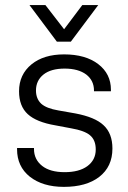

<svg xmlns="http://www.w3.org/2000/svg" viewBox="-20 -727 502 753"><path d="M96.7 -34.2Q46.9 -74.2 46.9 -141.6V-146.5H113.3V-142.6Q113.3 -101.6 145.5 -76.2Q176.8 -51.8 233.4 -51.8Q290 -51.8 322.3 -75.2Q355.5 -99.6 355.5 -140.6Q355.5 -178.7 332 -197.3Q310.5 -214.8 259.8 -223.6L197.3 -235.4Q123 -248 88.9 -279.3Q54.7 -310.5 54.7 -369.1Q54.7 -434.6 103.5 -474.6Q151.4 -513.7 231.4 -513.7Q315.4 -513.7 365.2 -475.6Q415 -437.5 415 -375V-369.1H348.6V-372.1Q348.6 -411.1 318.4 -434.6Q287.1 -458 233.4 -458Q179.7 -458 150.4 -434.6Q121.1 -411.1 121.1 -372.1Q121.1 -339.8 141.6 -320.3Q162.1 -301.8 209 -293.9L275.4 -282.2Q352.5 -267.6 385.7 -236.3Q420.9 -204.1 420.9 -144.5Q420.9 -73.2 369.1 -33.2Q318.4 5.9 230.5 5.9Q147.5 5.9 96.7 -34.2ZM95.7 -707H158.2L231.4 -612.3L302.7 -707H365.2L257.8 -563.5H203.1Z"/></svg>

Font: Altinn-DIN
Style: Regular
Weight: 400
Designer: Charles Nix
Foundry: Altinn
Version: Version 2.00